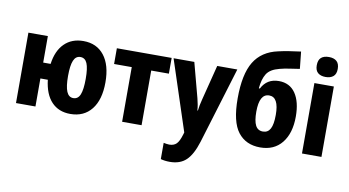

<svg xmlns="http://www.w3.org/2000/svg" viewBox="-92 -1004 2688 1477"><g transform="rotate(10 1252.0 -265.5)"><path d="M484 10Q393 10 337.5 -48.5Q282 -107 269 -219H211V0H59V-550H211V-343H269Q283 -447 340 -503.5Q397 -560 488 -560Q592 -560 650.5 -485.5Q709 -411 709 -276Q709 -140 649.5 -65Q590 10 484 10ZM486 -114Q523 -114 539 -153.5Q555 -193 555 -276Q555 -359 539 -397Q523 -435 486 -435Q450 -435 433.5 -396Q417 -357 417 -275Q417 -193 433.5 -153.5Q450 -114 486 -114Z M888 0V-427H750V-550H1178V-427H1040V0Z M1302 240Q1262 240 1231 231V104Q1242 106 1252.5 108Q1263 110 1275 110Q1311 110 1331.5 89.5Q1352 69 1368 15L1373 -2L1193 -550H1355L1427 -279Q1433 -256 1437.5 -231.5Q1442 -207 1443 -186H1447Q1449 -206 1453.5 -228.5Q1458 -251 1465 -278L1534 -550H1691L1509 47Q1477 150 1429.5 195Q1382 240 1302 240Z M1967 10Q1855 10 1793.5 -69.5Q1732 -149 1732 -332Q1732 -521 1791 -618Q1850 -715 1976 -742Q2014 -751 2058.5 -758Q2103 -765 2150 -771L2164 -638Q2119 -631 2081.5 -625.5Q2044 -620 2010 -611Q1938 -593 1911.5 -550.5Q1885 -508 1879 -436H1887Q1929 -518 2022 -518Q2107 -518 2152 -452.5Q2197 -387 2197 -271Q2197 -141 2136.5 -65.5Q2076 10 1967 10ZM1967 -114Q2006 -114 2024.5 -148.5Q2043 -183 2043 -257Q2043 -396 1968 -396Q1891 -396 1891 -256Q1891 -184 1909 -149Q1927 -114 1967 -114Z M2369 -611Q2331 -611 2309 -629.5Q2287 -648 2287 -688Q2287 -729 2308 -748Q2329 -767 2369 -767Q2408 -767 2429.5 -748Q2451 -729 2451 -688Q2451 -648 2429 -629.5Q2407 -611 2369 -611ZM2293 0V-550H2445V0Z"/></g></svg>

Font: Noto Sans Condensed ExtraBold
Style: Regular
Weight: 800
Width: 3
Designer: Monotype Design Team
Foundry: Monotype Imaging Inc.
Version: Version 2.013; ttfautohint (v1.8.4.7-5d5b)